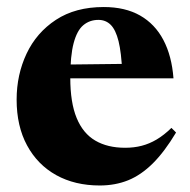

<svg xmlns="http://www.w3.org/2000/svg" viewBox="-20 -528 553 560"><path d="M282.5 -507.5Q345 -507.5 388.5 -482.8Q432 -458 456.5 -411.5Q481 -365 486 -299.5H152.5V-339.5L413 -342.5L336.5 -317.5Q334 -374.5 325.8 -407.8Q317.5 -441 303 -455.5Q288.5 -470 267 -470Q241.5 -470 223 -454.5Q204.5 -439 194.8 -402.2Q185 -365.5 185 -301Q185 -229 203.5 -184Q222 -139 257.8 -118Q293.5 -97 345 -97Q371 -97 393.2 -102.8Q415.5 -108.5 437 -121.2Q458.5 -134 480 -155L493.5 -141.5Q460 -85.5 425.8 -51.5Q391.5 -17.5 353.8 -2.2Q316 13 271 13Q198.5 13 144 -17.2Q89.5 -47.5 59 -103.8Q28.5 -160 28.5 -237.5Q28.5 -310 57.5 -371.5Q86.5 -433 143.2 -470.2Q200 -507.5 282.5 -507.5Z"/></svg>

Font: Newsreader 60pt
Style: Bold
Weight: 700
Designer: Hugues Gentile
Foundry: Production Type
Version: Version 1.003